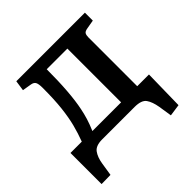

<svg xmlns="http://www.w3.org/2000/svg" viewBox="-175 -655 960 960"><g transform="rotate(-45 305.0 -175.5)"><path d="M501 158 490 87Q483 46 467 23Q451 0 402 0H173Q128 0 111 23.5Q94 47 88 85L77 155L13 156V-64H93Q109 -106 120.5 -150.5Q132 -195 138.5 -252.5Q145 -310 145 -393Q145 -420 139 -431.5Q133 -443 115 -446L67 -454L75 -509H560V-453L514 -445Q495 -442 490 -433.5Q485 -425 485 -409V-64H568L564 149ZM168 -64H371V-444H225Q225 -277 205 -181Q199 -152 191 -125.5Q183 -99 168 -64Z"/></g></svg>

Font: Literata Medium
Style: Regular
Weight: 500
Designer: Latin by Veronika Burian and Jose Scaglione. Greek by Irene Vlachou. Cyrillic by Vera Evstafieva.
Foundry: TypeTogether
Version: Version 3.103; ttfautohint (v1.8.4.7-5d5b);gftools[0.9.29]